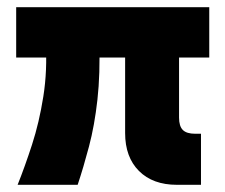

<svg xmlns="http://www.w3.org/2000/svg" viewBox="-20 -514 627 534"><path d="M25 -494H562V-354H25ZM478 -187Q478 -163 488.5 -152.5Q499 -142 523 -142H539V0H472Q405 0 366.5 -38.5Q328 -77 328 -144V-398H478ZM196 0H29Q49 -50 69 -111.5Q89 -173 100.5 -245.5Q112 -318 107 -398H256Q259 -309 251 -237Q243 -165 227.5 -106.5Q212 -48 196 0Z"/></svg>

Font: Blinker
Style: Regular
Weight: 400
Designer: Juergen Huber
Foundry: supertype
Version: 1.017